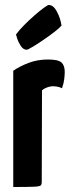

<svg xmlns="http://www.w3.org/2000/svg" viewBox="-20 -748 289 768"><path d="M33 0V-465Q59 -483 94.5 -496.5Q130 -510 172 -510Q213 -510 226 -498Q239 -486 239 -460Q239 -450 237 -432Q235 -414 228 -395Q218 -400 208.5 -401.5Q199 -403 191 -403Q182 -403 170 -399Q158 -395 148 -387L147 -20Q147 -10 142.5 -6Q138 -2 114 -1Q90 0 33 0ZM87 -549Q73 -549 63 -564.5Q53 -580 48.5 -595Q44 -610 44 -610Q57 -628 77 -648Q97 -668 118 -686.5Q139 -705 155 -716.5Q171 -728 175 -728Q194 -728 208 -701Q222 -674 226 -646Q217 -635 196 -619Q175 -603 151.5 -587Q128 -571 109.5 -560Q91 -549 87 -549Z"/></svg>

Font: Yanone Kaffeesatz ExtraLight
Style: Regular
Weight: 200
Designer: Yanone (Cyrillic: Daniel Pouzeot, Huerta Tipografica, and Cyreal)
Foundry: Yanone
Version: Version 2.003